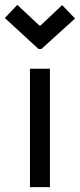

<svg xmlns="http://www.w3.org/2000/svg" viewBox="-36 -768 328 788"><path d="M122 -567 -16 -694 35 -748 126 -663H130L164 -695L219 -747L272 -692L134 -567ZM87 0V-486H169V0Z"/></svg>

Font: Pinyin1712
Style: Regular
Weight: 400
Version: Version 1